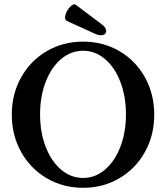

<svg xmlns="http://www.w3.org/2000/svg" viewBox="-20 -872 777 905"><path d="M35.6 -331.5Q35.6 -428.7 79.6 -507.3Q123.5 -585.9 200.2 -630.9Q276.9 -675.8 371.6 -675.8Q466.3 -675.8 543 -630.9Q619.6 -585.9 663.3 -507.3Q707 -428.7 707 -331.5Q707 -234.4 663.3 -155.8Q619.6 -77.1 543 -32Q466.3 13.2 371.6 13.2Q276.9 13.2 200.2 -32Q123.5 -77.1 79.6 -155.8Q35.6 -234.4 35.6 -331.5ZM573.7 -333Q573.7 -417.3 547.3 -486Q521 -554.7 474.8 -593.7Q428.7 -632.8 371.6 -632.8Q314.5 -632.8 268.1 -593.8Q221.7 -554.7 195.3 -486Q168.9 -417.3 168.9 -332.9Q168.9 -248.5 195.4 -179.9Q221.9 -111.3 268.2 -72.2Q314.5 -33.2 371.6 -33.2Q428.7 -33.2 474.8 -72.3Q521 -111.4 547.3 -180Q573.7 -248.7 573.7 -333ZM337.9 -849.1 460.9 -756.3Q479.5 -742.2 480.5 -727.5Q481.4 -712.9 466.6 -707.5Q451.7 -702.1 428.7 -712.4L294.9 -773.4Q282.2 -780.8 288.8 -802.7Q295.4 -824.7 311.5 -840.8Q327.6 -856.9 337.9 -849.1Z"/></svg>

Font: Junicode Two Beta VF
Style: Regular
Weight: 400
Designer: Peter S. Baker
Foundry: Briery Creek Software
Version: Version 1.031 beta; ttfautohint (v1.8.1.43-b0c9)